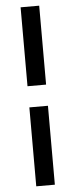

<svg xmlns="http://www.w3.org/2000/svg" viewBox="-61 -806 379 967"><g transform="rotate(-5 129.0 -322.5)"><path d="M176 -775H82V-376H176ZM176 -269H82V130H176Z"/></g></svg>

Font: FIGSv2-sans-serif SemiBold
Style: Regular
Weight: 600
Designer: Matt McInerney, Pablo Impallari, Rodrigo Fuenzalida,Mirko Velimirovic
Foundry: Matt McInerney, Pablo Impallari, Rodrigo Fuenzalida
Version: Version 4.021;hotconv 1.0.109;makeotfexe 2.5.65596